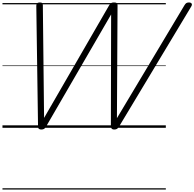

<svg xmlns="http://www.w3.org/2000/svg" viewBox="-20 -1035 1574 1555"><path d="M314 14Q302 14 295 8.5Q288 3 288 -13L274 -987Q274 -1002 280.5 -1008.5Q287 -1015 303 -1015Q317 -1015 322 -1010Q327 -1005 327 -992L337 -80L864 -992Q873 -1006 880.5 -1010.5Q888 -1015 903 -1015Q920 -1015 926 -1010Q932 -1005 932 -992L927 -78L1473 -991Q1481 -1005 1489 -1010Q1497 -1015 1510 -1015Q1526 -1015 1532 -1006Q1538 -997 1528 -981L943 -8Q935 4 927 9Q919 14 904 14Q892 14 885.5 8Q879 2 878 -13L880 -918L352 -8Q345 4 336.5 9Q328 14 314 14ZM0 490H1323V500H0ZM0 -20H1323V0H0ZM0 -505H1323V-500H0ZM0 -1010H1323V-1000H0Z"/></svg>

Font: Playwrite NZ Guides
Style: Regular
Weight: 400
Designer: Veronika Burian, José Scaglione
Foundry: TypeTogether
Version: Version 1.003